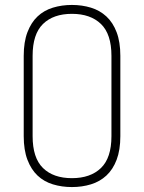

<svg xmlns="http://www.w3.org/2000/svg" viewBox="-20 -751 583 777"><path d="M271 6Q230 6 194 -5Q158 -16 132 -40.5Q106 -65 91 -104.5Q76 -144 76 -200V-525Q76 -581 91 -620.5Q106 -660 132 -684.5Q158 -709 194 -720Q230 -731 271 -731Q312 -731 348 -720Q384 -709 410.5 -684.5Q437 -660 452 -620.5Q467 -581 467 -525V-200Q467 -144 452 -104.5Q437 -65 410.5 -40.5Q384 -16 348 -5Q312 6 271 6ZM431 -525Q431 -613 388.5 -654Q346 -695 271 -695Q196 -695 154 -654Q112 -613 112 -525V-200Q112 -112 154 -71Q196 -30 271 -30Q346 -30 388.5 -71Q431 -112 431 -200Z"/></svg>

Font: AkaAcidDosis
Style: ExtraLight
Weight: 250
Designer: Edgar Tolentino, Pablo Impallari, Igino Marini, Aka-Acid
Foundry: Edgar Tolentino, Pablo Impallari, Igino Marini, Aka-Acid
Version: Version 1.007